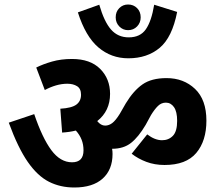

<svg xmlns="http://www.w3.org/2000/svg" viewBox="-20 -894 973 853"><path d="M494 -817Q494 -842 510 -858Q526 -874 549 -874Q573 -874 589 -858Q605 -842 605 -817Q605 -793 589 -776.5Q573 -760 549 -760Q526 -760 510 -776.5Q494 -793 494 -817ZM767 -841Q745 -728 689.5 -681.5Q634 -635 550 -635Q474 -635 417 -683.5Q360 -732 326 -839L421 -873Q443 -797 473.5 -762.5Q504 -728 552 -728Q603 -728 628 -764Q653 -800 665 -873ZM480 -210Q480 -140 436 -100.5Q392 -61 310 -61Q248 -61 197.5 -86.5Q147 -112 103.5 -174.5Q60 -237 19 -349L132 -387Q168 -281 208 -227Q248 -173 300 -173Q351 -173 351 -226Q351 -252 342.5 -273.5Q334 -295 317 -314Q289 -307 256 -305L248 -411Q299 -414 319.5 -429.5Q340 -445 340 -473Q340 -500 322.5 -511Q305 -522 279 -522Q254 -522 228.5 -514.5Q203 -507 179 -494L141 -594Q171 -609 211 -620.5Q251 -632 300 -632Q381 -632 425 -588Q469 -544 469 -477Q469 -401 412 -356Q428 -336 447 -336Q464 -336 479 -347.5Q494 -359 512 -388L539 -435Q573 -491 613 -519Q653 -547 720 -547Q796 -547 846.5 -499Q897 -451 897 -358Q897 -268 852 -214.5Q807 -161 711 -161Q667 -161 630 -175Q593 -189 565 -211L634 -297Q668 -271 700 -271Q729 -271 748 -290.5Q767 -310 767 -357Q767 -398 753 -418Q739 -438 717 -438Q697 -438 682 -423.5Q667 -409 651 -383L627 -339Q595 -285 562 -259Q529 -233 478 -233Q480 -222 480 -210Z"/></svg>

Font: Noto Sans SemiCondensed
Style: Bold Italic
Weight: 700
Width: 4
Italic angle: -12°
Designer: Monotype Design Team
Foundry: Monotype Imaging Inc.
Version: Version 2.013; ttfautohint (v1.8.4.7-5d5b)